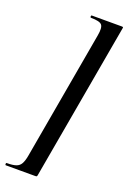

<svg xmlns="http://www.w3.org/2000/svg" viewBox="-191 -779 635 950"><g transform="rotate(20 126.5 -304.0)"><path d="M277 -725Q282 -725 283.5 -723.5Q285 -722 283 -714L138 107Q137 114 135 115.5Q133 117 128 117Q88 117 43.5 117Q-1 117 -27 117Q-31 117 -31 111Q-31 105 -27 105Q5 105 22 99Q39 93 47.5 77.5Q56 62 61 34L180 -642Q188 -685 176.5 -699Q165 -713 119 -713Q115 -713 115 -719Q115 -725 119 -725Q145 -725 191 -725Q237 -725 277 -725Z"/></g></svg>

Font: Cormorant Infant Light
Style: Italic
Weight: 300
Italic angle: -10°
Designer: Christian Thalmann (Catharsis Fonts)
Foundry: Catharsis Fonts
Version: Version 4.001